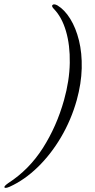

<svg xmlns="http://www.w3.org/2000/svg" viewBox="-89 -759 443 897"><path d="M269.5 -291Q243.5 -198.5 196.2 -118.2Q149 -38 87.2 22Q25.5 82 -44 113.5Q-66.5 123 -68.5 115.5Q-69.5 110 -50.5 96.5Q46.5 34 111 -67Q175.5 -168 210 -291Q235.5 -382 237 -465Q238.5 -548 219.2 -613.5Q200 -679 163 -717Q150.5 -730 156 -735.5Q162.5 -742.5 179 -734Q213 -713.5 239.2 -671Q265.5 -628.5 280 -569.8Q294.5 -511 292.8 -440Q291 -369 269.5 -291Z"/></svg>

Font: Fraunces 72pt S000 Light
Style: Italic
Weight: 300
Italic angle: -16°
Version: Version 1.000; ttfautohint (v1.8.3)